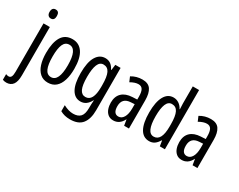

<svg xmlns="http://www.w3.org/2000/svg" viewBox="-128 -1327 2655 2133"><g transform="rotate(30 1199.5 -260.0)"><path d="M59 -681Q59 -739 107 -739Q153 -739 153 -681Q153 -624 107 -624Q85 -624 72 -639Q59 -654 59 -681ZM36 240Q8 240 -13 231V159Q6 167 22 167Q45 167 55 146.5Q65 126 65 83V-537H146V82Q146 163 118 201Q90 239 36 240Z M614 -269Q614 -186 594.5 -123Q575 -60 535 -25Q495 10 432 10Q373 10 333 -25Q293 -60 273 -122.5Q253 -185 253 -269Q253 -402 297 -474.5Q341 -547 434 -547Q520 -547 567 -476.5Q614 -406 614 -269ZM336 -269Q336 -166 359.5 -113.5Q383 -61 434 -61Q532 -61 532 -269Q532 -476 434 -476Q382 -476 359 -424.5Q336 -373 336 -269Z M855 -547Q893 -547 921.5 -528Q950 -509 972 -466H977L986 -537H1054V6Q1054 118 1006 179Q958 240 851 240Q814 240 783.5 232.5Q753 225 724 209V132Q792 168 849 168Q911 168 942 135.5Q973 103 973 25V9Q973 -8 974 -29.5Q975 -51 977 -75H973Q930 10 852 10Q779 10 738.5 -60Q698 -130 698 -266Q698 -406 740 -476.5Q782 -547 855 -547ZM872 -475Q825 -475 803 -421.5Q781 -368 781 -265Q781 -159 804 -110Q827 -61 875 -61Q973 -61 973 -245V-270Q973 -377 949 -426Q925 -475 872 -475Z M1331 -547Q1407 -547 1439 -499Q1471 -451 1471 -362V0H1409L1397 -74H1395Q1353 10 1272 10Q1231 10 1204 -12.5Q1177 -35 1164.5 -71.5Q1152 -108 1152 -150Q1152 -230 1198 -274Q1244 -318 1329 -322L1390 -325V-360Q1390 -422 1373 -451Q1356 -480 1318 -480Q1274 -480 1217 -447L1191 -508Q1254 -547 1331 -547ZM1343 -263Q1235 -257 1235 -152Q1235 -103 1252 -79.5Q1269 -56 1300 -56Q1342 -56 1366.5 -97.5Q1391 -139 1391 -212V-266Z M1733 10Q1656 10 1616 -61Q1576 -132 1576 -268Q1576 -402 1616 -474.5Q1656 -547 1730 -547Q1767 -547 1798.5 -526.5Q1830 -506 1850 -468H1854Q1851 -513 1851 -542V-760H1932V0H1867L1856 -68H1851Q1829 -30 1800.5 -10Q1772 10 1733 10ZM1752 -59Q1851 -59 1851 -244V-274Q1851 -378 1827 -426.5Q1803 -475 1750 -475Q1703 -475 1681 -422Q1659 -369 1659 -268Q1659 -59 1752 -59Z M2209 -547Q2285 -547 2317 -499Q2349 -451 2349 -362V0H2287L2275 -74H2273Q2231 10 2150 10Q2109 10 2082 -12.5Q2055 -35 2042.5 -71.5Q2030 -108 2030 -150Q2030 -230 2076 -274Q2122 -318 2207 -322L2268 -325V-360Q2268 -422 2251 -451Q2234 -480 2196 -480Q2152 -480 2095 -447L2069 -508Q2132 -547 2209 -547ZM2221 -263Q2113 -257 2113 -152Q2113 -103 2130 -79.5Q2147 -56 2178 -56Q2220 -56 2244.5 -97.5Q2269 -139 2269 -212V-266Z"/></g></svg>

Font: Noto Sans Bengali UI ExtraCondensed
Style: Regular
Weight: 400
Width: 2
Designer: Jelle Bosma - Monotype Design Team
Foundry: Monotype Imaging Inc.
Version: Version 2.003; ttfautohint (v1.8.4.7-5d5b)